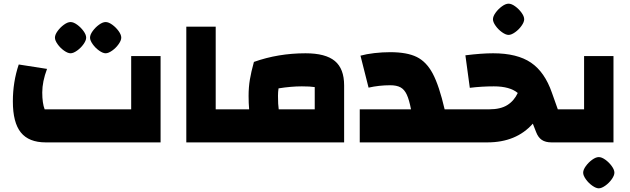

<svg xmlns="http://www.w3.org/2000/svg" viewBox="-20 -775 3429 1045"><path d="M50 0ZM50 -223Q50 -329 82 -424L236 -400Q210 -331 210 -272Q210 -213 223 -180H694V-470H854V0H229Q137 0 93.5 -54Q50 -108 50 -223ZM279 -570Q279 -586 293.5 -606Q308 -626 328 -640.5Q348 -655 364 -655Q380 -655 400 -640.5Q420 -626 434.5 -606Q449 -586 449 -570Q449 -555 434.5 -534.5Q420 -514 399.5 -499.5Q379 -485 364 -485Q349 -485 328.5 -499.5Q308 -514 293.5 -534.5Q279 -555 279 -570ZM470 -570Q470 -586 484.5 -606Q499 -626 519 -640.5Q539 -655 555 -655Q571 -655 591 -640.5Q611 -626 625.5 -606Q640 -586 640 -570Q640 -555 625.5 -534.5Q611 -514 590.5 -499.5Q570 -485 555 -485Q540 -485 519.5 -499.5Q499 -514 484.5 -534.5Q470 -555 470 -570Z M994 -630H1154V-180H1244V0H994Z M1853 -310V0H1204V-180H1336Q1333 -213 1333 -253Q1333 -300 1340 -342Q1347 -384 1362 -438Q1494 -485 1643 -485Q1752 -485 1802.5 -443Q1853 -401 1853 -310ZM1693 -301Q1669 -305 1623 -305Q1564 -305 1496 -294Q1493 -275 1493 -253Q1493 -205 1497 -180H1693Z M2479 -180V0H1938V-180H2217Q2207 -232 2194 -260Q2181 -288 2160 -299.5Q2139 -311 2104 -311Q2043 -311 1986 -298L1942 -472Q1974 -481 2017.5 -486Q2061 -491 2104 -491Q2195 -491 2248 -465Q2301 -439 2335.5 -374Q2370 -309 2400 -180Z M2459 0ZM3101 -180V0H2982Q2949 0 2929 -13.5Q2909 -27 2898 -56L2880 -102Q2790 0 2632 0H2439V-180H2643Q2704 -180 2741 -203Q2778 -226 2798 -269Q2755 -305 2668 -305Q2602 -305 2537 -297L2513 -474Q2601 -485 2664 -485Q2795 -485 2870 -434Q2945 -383 2984 -270L3016 -180ZM2663 -670Q2663 -686 2677.5 -706Q2692 -726 2712 -740.5Q2732 -755 2748 -755Q2764 -755 2784 -740.5Q2804 -726 2818.5 -706Q2833 -686 2833 -670Q2833 -655 2818.5 -634.5Q2804 -614 2783.5 -599.5Q2763 -585 2748 -585Q2733 -585 2712.5 -599.5Q2692 -614 2677.5 -634.5Q2663 -655 2663 -670Z M3029 0ZM3009 -180H3159V-470H3319V0H3009ZM3154 165Q3154 149 3168.5 129Q3183 109 3203 94.5Q3223 80 3239 80Q3255 80 3275 94.5Q3295 109 3309.5 129Q3324 149 3324 165Q3324 180 3309.5 200.5Q3295 221 3274.5 235.5Q3254 250 3239 250Q3224 250 3203.5 235.5Q3183 221 3168.5 200.5Q3154 180 3154 165Z"/></svg>

Font: Changa Black
Style: Regular
Weight: 900
Designer: Eduardo Rodriguez Tunni
Foundry: Eduardo Rodriguez Tunni
Version: Version 2.001; ttfautohint (v1.5.10-5e6f)